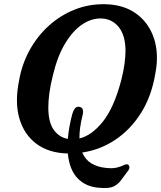

<svg xmlns="http://www.w3.org/2000/svg" viewBox="-20 -733 784 934"><path d="M492 -712.5Q583.5 -710.5 644.2 -665.5Q705 -620.5 729.5 -544.8Q754 -469 735.5 -374.5Q717.5 -266 666.8 -184.8Q616 -103.5 542 -53.8Q468 -4 380 9Q395 44 424.5 61.8Q454 79.5 493 83.5Q527 87.5 547.2 82.5Q567.5 77.5 579.2 71.5Q591 65.5 599 66.5Q606.5 67.5 609 77Q611.5 86.5 603.5 97L567 146Q552.5 165 531.2 174.8Q510 184.5 463.5 180.5Q398.5 176.5 358 134.8Q317.5 93 310 13.5Q308.5 13.5 307 13.5Q216.5 11 156.8 -33.8Q97 -78.5 74.2 -157Q51.5 -235.5 72.5 -339.5Q86 -419 123.2 -487.5Q160.5 -556 216.5 -607Q272.5 -658 342.5 -686Q412.5 -714 492 -712.5ZM331 -176.5Q336 -194.5 344 -205Q352 -215.5 365.5 -213.5Q379 -211.5 382.5 -200.5Q386 -189.5 382 -174Q365.5 -108.5 366.5 -59.5Q426 -73.5 480.5 -141.5Q535 -209.5 570.5 -345.5Q581 -388 585.8 -423.2Q590.5 -458.5 590.5 -487Q590 -560.5 558.2 -600.5Q526.5 -640.5 475.5 -643Q428 -645.5 382 -615.5Q336 -585.5 298 -523.5Q260 -461.5 237.5 -367.5Q225.5 -319.5 220.2 -280.5Q215 -241.5 215 -210.5Q215 -138.5 241.5 -101.5Q268 -64.5 310 -57.5Q314.5 -112 331 -176.5Z"/></svg>

Font: Fraunces 72pt SuperSoft SemiBold
Style: Italic
Weight: 600
Italic angle: -16°
Version: Version 1.000;[b76b70a41]